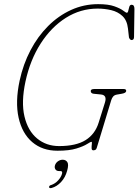

<svg xmlns="http://www.w3.org/2000/svg" viewBox="-20 -734 684 949"><path d="M465 -713.5Q515.5 -713.5 545 -703Q574.5 -692.5 588.5 -681.8Q602.5 -671 607 -671Q612 -671 614 -681Q616 -691 619.2 -700.8Q622.5 -710.5 630.5 -710.5Q644.5 -710.5 644.5 -690L642.5 -551.5Q642.5 -536 630 -536Q625.5 -536 621.8 -541Q618 -546 617.5 -549L612.5 -593Q608 -633.5 585.2 -654.8Q562.5 -676 529.8 -683.8Q497 -691.5 462.5 -691.5Q378 -691.5 305.5 -645.8Q233 -600 181 -518.8Q129 -437.5 106 -331.5Q84 -229.5 101 -158.2Q118 -87 163.5 -49.5Q209 -12 272 -12Q356 -12 403 -41.5Q450 -71 467.5 -127.5L498.5 -226.5Q510.5 -264 479 -267L443.5 -270.5Q428.5 -272 428.5 -284.5Q429 -294 446 -294H591Q605.5 -294 603.5 -283Q602 -274 581 -270.5L558 -266.5Q546 -264.5 539.8 -257.5Q533.5 -250.5 530 -239.5L458.5 -4Q456.5 4 451.5 6.5Q446.5 9 441.5 9Q433 9 432.8 -1.5Q432.5 -12 434 -22.5Q435.5 -33 432 -33Q427.5 -33 410.2 -22Q393 -11 357.8 0Q322.5 11 264 11Q189.5 11 139.5 -31.5Q89.5 -74 72 -152Q54.5 -230 77 -335.5Q94.5 -416.5 130.5 -485.2Q166.5 -554 217.8 -605.2Q269 -656.5 331.8 -685Q394.5 -713.5 465 -713.5ZM272 111.5Q259.5 111.5 254 103.2Q248.5 95 251.5 84Q255 71.5 266 63.5Q277 55.5 290 55.5Q305 55.5 312.8 67.2Q320.5 79 312 109.5Q303 143 282 165.5Q261 188 235.5 195Q225 198 222.5 191.5Q222.5 182.5 233 180.5Q252 174 266.8 158.2Q281.5 142.5 286.5 125Q290 111.5 279 111.5Z"/></svg>

Font: Fraunces144ptSuperSoftThinItalic
Style: Italic
Weight: 100
Italic angle: -16°
Version: Version 1.000;[0bf87f6ff]